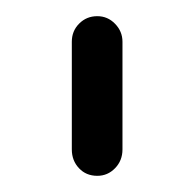

<svg xmlns="http://www.w3.org/2000/svg" viewBox="-20 -701 236 235"><path d="M99.1 -485.8Q85.4 -485.8 76.7 -495.1Q67.9 -504.4 67.9 -518.1V-649.9Q67.9 -663.1 76.9 -672.1Q85.9 -681.2 99.1 -681.2Q111.8 -681.2 120.8 -671.9Q129.9 -662.6 129.9 -649.9V-518.1Q129.9 -504.4 120.8 -495.1Q111.8 -485.8 99.1 -485.8Z"/></svg>

Font: Comic Neue
Style: Regular
Weight: 400
Designer: Craig Rozynski
Foundry: Craig Rozynski
Version: Version 2.003;hotconv 1.0.109;makeotfexe 2.5.65596